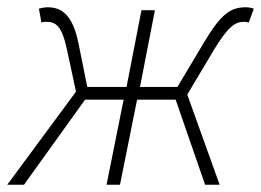

<svg xmlns="http://www.w3.org/2000/svg" viewBox="-20 -508 718 528"><path d="M0 0H46L214 -234H320L273 0H310L357 -234H463L544 0H584L495 -248L569 -372C608 -436 627 -448 651 -448C655 -448 657 -448 664 -446L678 -484C673 -486 665 -488 656 -488C613 -488 587 -469 539 -388L468 -269H365L406 -480H369L328 -269H220L196 -388C180 -468 149 -488 111 -488C103 -488 93 -486 87 -484L94 -446C100 -448 102 -448 107 -448C133 -448 150 -438 164 -372L189 -256Z"/></svg>

Font: Source Sans Pro Light
Style: Italic
Weight: 300
Italic angle: -11°
Designer: Paul D. Hunt
Foundry: Adobe Systems Incorporated
Version: Version 3.006;hotconv 1.0.111;makeotfexe 2.5.65597